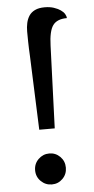

<svg xmlns="http://www.w3.org/2000/svg" viewBox="-56 -843 428 877"><g transform="rotate(-5 157.5 -404.5)"><path d="M97 -593Q95 -628 94.5 -660Q94 -692 94 -706Q94 -726 98 -744.5Q102 -763 111.5 -777.5Q121 -792 138.5 -800.5Q156 -809 183 -809Q207 -809 225 -803Q243 -797 255.5 -788.5Q268 -780 274 -770Q280 -760 280 -751Q235 -751 216 -725Q197 -699 195 -632L181 -254H110ZM75 -71Q75 -101 96 -121.5Q117 -142 146 -142Q175 -142 195.5 -121.5Q216 -101 216 -71Q216 -41 195.5 -20.5Q175 0 146 0Q117 0 96 -20.5Q75 -41 75 -71Z"/></g></svg>

Font: Milonga
Style: Regular
Weight: 400
Designer: Pablo Impallari, Brenda Gallo, Rodrigo Fuenzalida
Foundry: Pablo Impallari, Brenda Gallo, Rodrigo Fuenzalida
Version: Version 1.000; ttfautohint (v0.93) -l 8 -r 50 -G 200 -x 14 -